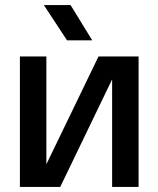

<svg xmlns="http://www.w3.org/2000/svg" viewBox="-20 -742 629 762"><path d="M59 0V-518H164V-92H165L371 -518H530V0H425V-425H424L219 0ZM260 -722 346 -582H246L154 -722Z"/></svg>

Font: TikTok Sans 24pt Medium
Style: Regular
Weight: 500
Version: Version 4.000